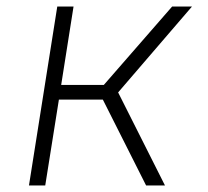

<svg xmlns="http://www.w3.org/2000/svg" viewBox="-20 -570 640 590"><path d="M119 0H69L156 -550H206L168 -309H299L509 -550H570L343 -286L487 0H429L296 -264H161Z"/></svg>

Font: JetBrains Mono Extra Light
Style: Italic
Weight: 200
Italic angle: -9°
Monospace: yes
Designer: Philipp Nurullin, Konstantin Bulenkov
Foundry: JetBrains
Version: 2.002